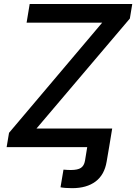

<svg xmlns="http://www.w3.org/2000/svg" viewBox="-20 -748 692 976"><path d="M287.6 204.1 302.7 114.3Q311.5 115.2 322 115.7Q332.5 116.2 339.8 116.2Q375.5 116.2 391.6 105.2Q407.7 94.2 412.1 68.8L423.3 0H534.7L522 74.2Q510.7 141.1 465.6 174.8Q420.4 208.5 346.7 208.5Q328.6 208.5 313 207.3Q297.4 206.1 287.6 204.1ZM13.7 0 25.9 -72.8 499.5 -632.8H115.2L130.9 -727.5H652.3L640.1 -653.8L165.5 -94.7H550.3L534.7 0Z"/></svg>

Font: Inter 18pt Medium
Style: Italic
Weight: 500
Italic angle: -9.3988°
Designer: Rasmus Andersson
Foundry: rsms
Version: Version 4.001;git-66647c0bb